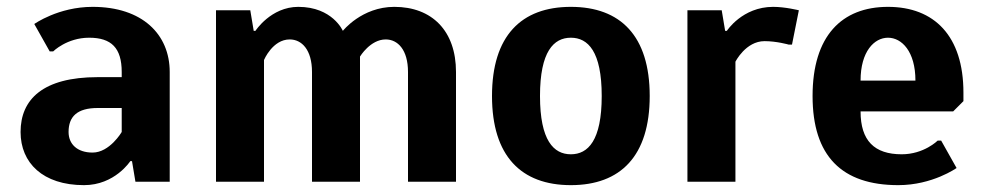

<svg xmlns="http://www.w3.org/2000/svg" viewBox="-20 -530 2870 560"><path d="M335 -305H265C105 -305 40 -240 40 -145C40 -55 105 10 225 10C315 10 360 -60 360 -60H365L375 0H475V-320C475 -430 395 -510 250 -510C150 -510 80 -460 80 -460L125 -380H135C135 -380 175 -420 240 -420C305 -420 335 -390 335 -320ZM335 -145C335 -145 300 -85 250 -85C205 -85 180 -110 180 -145C180 -190 205 -215 265 -215H335Z M980 -440C980 -440 950 -510 850 -510C770 -510 725 -440 725 -440H720L710 -500H610V0H750V-355C750 -355 775 -415 825 -415C860 -415 890 -385 890 -320V0H1030V-365C1030 -365 1060 -415 1105 -415C1140 -415 1170 -385 1170 -320V0H1310V-320C1310 -440 1240 -510 1130 -510C1035 -510 980 -440 980 -440Z M1735 -250C1735 -120 1695 -80 1645 -80C1595 -80 1555 -120 1555 -250C1555 -380 1595 -420 1645 -420C1695 -420 1735 -380 1735 -250ZM1875 -250C1875 -425 1790 -510 1645 -510C1500 -510 1415 -425 1415 -250C1415 -75 1500 10 1645 10C1790 10 1875 -75 1875 -250Z M2210 -410C2245 -410 2280 -400 2280 -400H2290L2310 -500C2310 -500 2270 -510 2235 -510C2145 -510 2100 -440 2100 -440H2095L2085 -500H1985V0H2125V-350C2125 -350 2155 -410 2210 -410Z M2570 -420C2610 -420 2650 -380 2650 -295H2490C2490 -380 2530 -420 2570 -420ZM2600 10C2700 10 2770 -40 2770 -40L2725 -120H2715C2715 -120 2675 -80 2610 -80C2530 -80 2490 -120 2490 -205H2760L2790 -235V-260C2790 -425 2705 -510 2570 -510C2435 -510 2350 -425 2350 -250C2350 -75 2435 10 2600 10Z"/></svg>

Font: Scada
Style: Bold
Weight: 700
Designer: Jovanny Lemonad
Foundry: Jovanny Lemonad
Version: Version 3.005